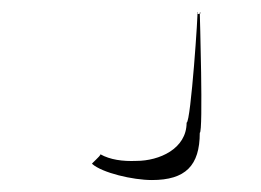

<svg xmlns="http://www.w3.org/2000/svg" viewBox="-20 -483 437 321"><path d="M134 -209C151 -194 202 -182 234 -182C290 -182 314 -206 314 -261C320 -261 314 -462 314 -462C320 -462 307 -456 310 -463C312 -470 299 -278 292 -278C292 -234 246 -214 208 -214C185 -213 164 -216 148 -225C148 -222 132 -209 134 -209Z"/></svg>

Font: pokerface
Style: Regular
Weight: 400
Version: Version 1